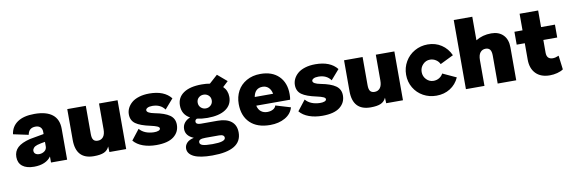

<svg xmlns="http://www.w3.org/2000/svg" viewBox="-60 -1215 5770 1936"><g transform="rotate(-10 2824.5 -246.5)"><path d="M293 -509.8Q414.6 -509.8 476.8 -460.7Q539.1 -411.6 539.1 -314V-145V2H374V-60.1Q349.6 -24.4 305.2 -5.1Q260.7 14.2 200.2 14.2Q122.1 14.2 80.6 -19Q39.1 -52.2 39.1 -112.8Q39.1 -171.4 78.9 -209Q118.7 -246.6 206.1 -268.1Q214.8 -271 350.1 -293.9V-316.9Q350.1 -346.7 332 -364.3Q314 -381.8 283.2 -381.8Q212.9 -381.8 201.2 -312L45.9 -345.2Q56.6 -423.3 119.4 -466.6Q182.1 -509.8 293 -509.8ZM219.2 -145Q219.2 -124.5 234.1 -113.3Q249 -102.1 272 -102.1Q303.2 -102.1 326.7 -119.6Q350.1 -137.2 350.1 -167V-213.9Q310.1 -208 269 -196.8Q244.1 -189 231.7 -175Q219.2 -161.1 219.2 -145Z M812 14.2Q628.9 14.2 628.9 -184.1V-500H818.8V-211.9Q818.8 -168.5 833.3 -150.6Q847.7 -132.8 877.9 -132.8Q913.1 -132.8 933.6 -158.7Q954.1 -184.6 954.1 -235.8V-500H1144V0H972.2L969.7 -57.1Q952.6 -18.6 916 -2.2Q879.4 14.2 812 14.2Z M1452.1 13.2Q1377 13.2 1316.2 -8.5Q1255.4 -30.3 1219.7 -73.2L1302.7 -179.2Q1350.6 -121.6 1447.8 -118.2Q1475.6 -117.2 1495.4 -124.5Q1515.1 -131.8 1515.1 -146Q1515.1 -159.2 1493.2 -168.9Q1471.2 -178.7 1428.7 -188Q1324.2 -210 1277.6 -243.4Q1231 -276.9 1231 -339.8Q1231 -372.6 1245.6 -402.6Q1260.3 -432.6 1288.6 -457.3Q1316.9 -481.9 1363.8 -496.6Q1410.6 -511.2 1469.7 -511.2Q1622.1 -511.2 1691.9 -422.9L1605 -323.2Q1562.5 -382.8 1478 -382.8Q1445.3 -382.8 1428.2 -373Q1411.1 -363.3 1411.1 -350.1Q1411.1 -321.3 1489.7 -306.2Q1590.8 -287.1 1640.4 -252.2Q1689.9 -217.3 1689.9 -153.8Q1689.9 -79.1 1631.1 -33Q1572.3 13.2 1452.1 13.2Z M2174.8 -579.1 2271 -497.1 2215.8 -445.8Q2259.8 -403.3 2259.8 -337.9Q2259.8 -256.8 2193.8 -211.9Q2127.9 -167 2006.8 -167Q1950.7 -167 1899.9 -178.2Q1879.9 -169.9 1879.9 -150.9Q1879.9 -121.1 1929.7 -121.1H2101.1Q2191.9 -121.1 2241 -82Q2290 -43 2290 32.2Q2290 214.8 1989.7 214.8Q1862.8 214.8 1801.3 184.6Q1739.7 154.3 1739.7 100.1Q1739.7 67.9 1762.9 42.7Q1786.1 17.6 1835 6.8Q1753.9 -26.9 1753.9 -96.2Q1753.9 -133.3 1775.4 -160.6Q1796.9 -188 1834 -202.1Q1753.9 -245.6 1753.9 -337.9Q1753.9 -419.4 1819.6 -464.6Q1885.3 -509.8 2006.8 -509.8Q2055.2 -509.8 2089.8 -502.9ZM1880.9 61Q1880.9 83.5 1910.9 92.8Q1940.9 102.1 2010.7 102.1Q2143.1 102.1 2143.1 60.1Q2143.1 26.9 2089.8 26.9H1952.1Q1914.6 26.9 1897.7 34.9Q1880.9 43 1880.9 61ZM1935.1 -335Q1935.1 -304.2 1956.3 -284.2Q1977.5 -264.2 2006.8 -264.2Q2036.1 -264.2 2057.6 -284.2Q2079.1 -304.2 2079.1 -335Q2079.1 -366.2 2057.9 -385.5Q2036.6 -404.8 2006.8 -404.8Q1977.1 -404.8 1956.1 -385.5Q1935.1 -366.2 1935.1 -335Z M2617.7 13.2Q2484.9 13.2 2412.6 -57.1Q2340.3 -127.4 2340.3 -250Q2340.3 -323.2 2371.6 -382.1Q2402.8 -440.9 2464.4 -476.1Q2525.9 -511.2 2607.4 -511.2Q2727.5 -511.2 2795.4 -443.6Q2863.3 -376 2863.3 -259.8Q2863.3 -225.1 2858.4 -203.1H2511.7Q2521 -161.6 2547.6 -141.4Q2574.2 -121.1 2611.3 -121.1Q2645 -121.1 2669.7 -134.5Q2694.3 -147.9 2700.7 -171.9L2853.5 -126Q2834.5 -59.6 2770 -23.2Q2705.6 13.2 2617.7 13.2ZM2511.7 -292H2699.7Q2691.4 -334.5 2666.7 -357.2Q2642.1 -379.9 2606.4 -379.9Q2527.8 -379.9 2511.7 -292Z M3152.3 13.2Q3077.1 13.2 3016.4 -8.5Q2955.6 -30.3 2919.9 -73.2L3002.9 -179.2Q3050.8 -121.6 3147.9 -118.2Q3175.8 -117.2 3195.6 -124.5Q3215.3 -131.8 3215.3 -146Q3215.3 -159.2 3193.4 -168.9Q3171.4 -178.7 3128.9 -188Q3024.4 -210 2977.8 -243.4Q2931.2 -276.9 2931.2 -339.8Q2931.2 -372.6 2945.8 -402.6Q2960.4 -432.6 2988.8 -457.3Q3017.1 -481.9 3064 -496.6Q3110.8 -511.2 3169.9 -511.2Q3322.3 -511.2 3392.1 -422.9L3305.2 -323.2Q3262.7 -382.8 3178.2 -382.8Q3145.5 -382.8 3128.4 -373Q3111.3 -363.3 3111.3 -350.1Q3111.3 -321.3 3189.9 -306.2Q3291 -287.1 3340.6 -252.2Q3390.1 -217.3 3390.1 -153.8Q3390.1 -79.1 3331.3 -33Q3272.5 13.2 3152.3 13.2Z M3646 14.2Q3462.9 14.2 3462.9 -184.1V-500H3652.8V-211.9Q3652.8 -168.5 3667.2 -150.6Q3681.6 -132.8 3711.9 -132.8Q3747.1 -132.8 3767.6 -158.7Q3788.1 -184.6 3788.1 -235.8V-500H3978V0H3806.2L3803.7 -57.1Q3786.6 -18.6 3750 -2.2Q3713.4 14.2 3646 14.2Z M4053.7 -247.1Q4053.7 -320.3 4089.1 -381.1Q4124.5 -441.9 4185.8 -476.6Q4247.1 -511.2 4319.8 -511.2Q4398.9 -511.2 4460 -470.9Q4521 -430.7 4552.7 -359.9L4416 -293Q4403.8 -320.8 4376.5 -338.4Q4349.1 -356 4316.9 -356Q4273.9 -356 4243.4 -324Q4212.9 -292 4212.9 -247.1Q4212.9 -202.6 4243.4 -170.9Q4273.9 -139.2 4316.9 -139.2Q4348.6 -139.2 4374.8 -155Q4400.9 -170.9 4414.1 -196.8L4552.7 -132.8Q4521.5 -63.5 4460.4 -25.1Q4399.4 13.2 4319.8 13.2Q4246.6 13.2 4185.8 -20.3Q4125 -53.7 4089.4 -113.5Q4053.7 -173.3 4053.7 -247.1Z M4812.5 -708V-466.8Q4881.3 -509.8 4970.7 -509.8Q5047.9 -509.8 5092.8 -464.4Q5137.7 -418.9 5137.7 -335.9V0H4947.8V-285.2Q4947.8 -329.6 4932.6 -348.4Q4917.5 -367.2 4888.7 -367.2Q4854 -367.2 4833.3 -341.6Q4812.5 -315.9 4812.5 -263.2V0H4622.6V-708Z M5477.5 -223.1Q5477.5 -154.8 5540.5 -154.8Q5567.4 -154.8 5601.6 -169.9L5619.6 -26.9Q5595.2 -9.8 5557.6 0Q5520 9.8 5481.4 9.8Q5389.6 9.8 5338.6 -42.2Q5287.6 -94.2 5287.6 -186V-353H5204.6V-484.9H5287.6V-654.8H5477.5V-484.9H5619.6V-353H5477.5Z"/></g></svg>

Font: Human Sans Black
Style: Regular
Weight: 800
Designer: Tim Radville
Foundry: Continuum
Version: Version 1.000;FEAKit 1.0